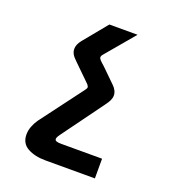

<svg xmlns="http://www.w3.org/2000/svg" viewBox="-135 -656 870 957"><g transform="rotate(20 300.0 -177.0)"><path d="M80.5 106Q80.5 85 88.5 63.5Q96.5 42 109.5 23.5L279 -202.5Q287 -213 287 -218Q287 -223.5 279.5 -233L192.5 -318Q172.5 -336.5 165.5 -349.5Q158.5 -362.5 158.5 -376.5Q158.5 -399.5 178.5 -424.5L281.5 -550H431L313 -410Q303.5 -399.5 299.2 -393.5Q295 -387.5 295 -382Q295 -375.5 302 -367.8Q309 -360 327 -344.5L400.5 -272.5Q411 -262.5 417.2 -250Q423.5 -237.5 423.5 -224.5Q423.5 -211.5 417.2 -198.2Q411 -185 397 -166.5L237.5 52Q225.5 68.5 225.5 77Q225.5 84.5 233.5 87.8Q241.5 91 259.5 91H476V195.5H214Q156.5 195.5 118.5 174.2Q80.5 153 80.5 106Z"/></g></svg>

Font: JuliaMono SemiBold
Style: Regular
Weight: 600
Monospace: yes
Designer: cormullion
Foundry: corm
Version: Version 0.055; ttfautohint (v1.8.4)